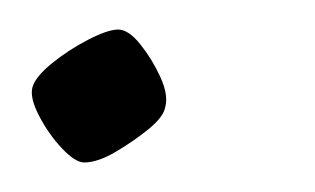

<svg xmlns="http://www.w3.org/2000/svg" viewBox="-20 -110 213 130"><path d="M37 0Q31 0 22 -9.5Q13 -19 6.5 -31.5Q0 -44 2 -51Q4 -58 15 -67Q26 -76 39.5 -83Q53 -90 60 -90Q67 -90 75 -80Q83 -70 88.5 -58Q94 -46 92 -38Q91 -31 80.5 -22.5Q70 -14 58 -7Q46 0 37 0Z"/></svg>

Font: Texturina 72pt 72pt Thin
Style: Italic
Weight: 100
Italic angle: -11°
Designer: Guillermo Torres Carreño
Foundry: Omnibus-Type
Version: Version 1.002; ttfautohint (v1.8.3)